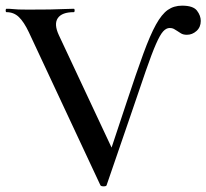

<svg xmlns="http://www.w3.org/2000/svg" viewBox="-20 -656 730 679"><path d="M335 -1 82 -542Q65 -578 47 -595.5Q29 -613 3 -613Q0 -613 0 -619Q0 -625 3 -625Q16 -625 24.5 -624Q33 -623 45.5 -622.5Q58 -622 79 -622Q127 -622 156.5 -622.5Q186 -623 205.5 -624Q225 -625 241 -625Q244 -625 244 -619Q244 -613 241 -613Q199 -613 184.5 -592Q170 -571 188 -532L384 -114L345 -45Q394 -192 428 -295Q462 -398 486.5 -465Q511 -532 531.5 -569Q552 -606 573.5 -621Q595 -636 624 -636Q663 -636 676.5 -618.5Q690 -601 690 -582Q690 -560 675 -546.5Q660 -533 641 -533Q628 -533 620 -538Q612 -543 606 -547Q600 -551 594.5 -554Q589 -557 580 -557Q568 -557 557 -545Q546 -533 531.5 -500Q517 -467 495.5 -405Q474 -343 440.5 -244Q407 -145 357 -1Q356 3 346.5 3Q337 3 335 -1Z"/></svg>

Font: Cormorant SemiBold
Style: Regular
Weight: 600
Designer: Christian Thalmann (Catharsis Fonts)
Foundry: Catharsis Fonts
Version: Version 4.000